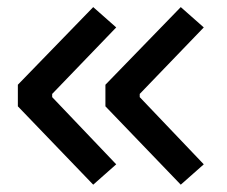

<svg xmlns="http://www.w3.org/2000/svg" viewBox="-20 -522 626 530"><path d="M237.3 -12.2 300.8 -68.4 124 -253.9V-262.7L300.8 -446.3L237.3 -502.4L29.3 -288.1V-228.5ZM479 -12.2 542.5 -68.4 365.7 -253.9V-262.7L542.5 -446.3L479 -502.4L271 -288.1V-228.5Z"/></svg>

Font: Cascadia Code PL
Style: Regular
Weight: 400
Monospace: yes
Designer: Aaron Bell
Foundry: Saja Typeworks
Version: Version 2404.023